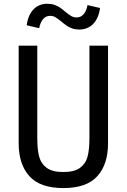

<svg xmlns="http://www.w3.org/2000/svg" viewBox="-20 -968 660 1000"><path d="M445.8 -247.8V-730H542.7V-221.2Q542.7 -112.8 487.2 -50.7Q431.7 11.5 310 11.5Q188.3 11.5 132.8 -50.7Q77.3 -112.8 77.3 -221.2V-730H174.2V-247.8Q174.2 -188.2 184.1 -151.7Q194 -115.2 223.6 -93.6Q253.2 -72 310 -72Q366.8 -72 396.4 -93.6Q426 -115.2 435.9 -151.7Q445.8 -188.2 445.8 -247.8ZM319.8 -907.2Q338.7 -891.7 351.2 -884.4Q363.7 -877.2 379 -877.2Q400.8 -877.2 415.3 -893.7Q429.8 -910.2 436 -941.5L501 -926.3Q493.7 -872.5 465.2 -843.3Q436.8 -814.2 392.3 -814.2Q372.3 -814.2 355.9 -820Q339.5 -825.8 327.4 -834.1Q315.3 -842.3 300 -855.5Q280.8 -871 268.7 -878.2Q256.5 -885.5 241.3 -885.5Q219.5 -885.5 204.8 -869Q190.2 -852.5 184 -821.2L119 -836.3Q126.3 -890.2 154.6 -919.3Q182.8 -948.5 227.2 -948.5Q247.2 -948.5 263.6 -942.7Q280 -936.8 291.9 -928.8Q303.8 -920.7 319.8 -907.2Z"/></svg>

Font: Monaspace Neon Var ExtraLight
Style: Regular
Weight: 200
Designer: Riley Cran and the Lettermatic Team
Version: Version 1.200 (Monaspace Neon Var)